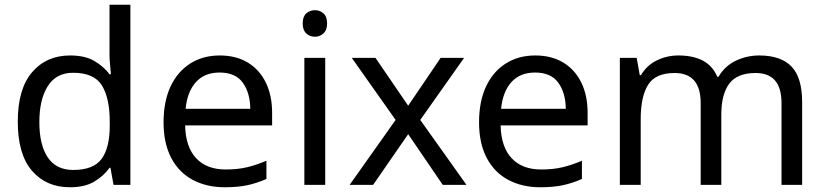

<svg xmlns="http://www.w3.org/2000/svg" viewBox="-20 -780 3485 810"><path d="M275 10Q175 10 115 -59.5Q55 -129 55 -267Q55 -405 115.5 -475.5Q176 -546 276 -546Q338 -546 377.5 -523Q417 -500 442 -467H448Q447 -480 444.5 -505.5Q442 -531 442 -546V-760H530V0H459L446 -72H442Q418 -38 378 -14Q338 10 275 10ZM289 -63Q374 -63 408.5 -109.5Q443 -156 443 -250V-266Q443 -366 410 -419.5Q377 -473 288 -473Q217 -473 181.5 -416.5Q146 -360 146 -265Q146 -169 181.5 -116Q217 -63 289 -63Z M907 -546Q976 -546 1025.5 -516Q1075 -486 1101.5 -431.5Q1128 -377 1128 -304V-251H761Q763 -160 807.5 -112.5Q852 -65 932 -65Q983 -65 1022.5 -74.5Q1062 -84 1104 -102V-25Q1063 -7 1023 1.5Q983 10 928 10Q852 10 793.5 -21Q735 -52 702.5 -113.5Q670 -175 670 -264Q670 -352 699.5 -415Q729 -478 782.5 -512Q836 -546 907 -546ZM906 -474Q843 -474 806.5 -433.5Q770 -393 763 -321H1036Q1035 -389 1004 -431.5Q973 -474 906 -474Z M1352 -536V0H1264V-536ZM1309 -737Q1329 -737 1344.5 -723.5Q1360 -710 1360 -681Q1360 -653 1344.5 -639Q1329 -625 1309 -625Q1287 -625 1272 -639Q1257 -653 1257 -681Q1257 -710 1272 -723.5Q1287 -737 1309 -737Z M1649 -274 1464 -536H1564L1702 -334L1839 -536H1938L1753 -274L1948 0H1848L1702 -214L1554 0H1455Z M2238 -546Q2307 -546 2356.5 -516Q2406 -486 2432.5 -431.5Q2459 -377 2459 -304V-251H2092Q2094 -160 2138.5 -112.5Q2183 -65 2263 -65Q2314 -65 2353.5 -74.5Q2393 -84 2435 -102V-25Q2394 -7 2354 1.5Q2314 10 2259 10Q2183 10 2124.5 -21Q2066 -52 2033.5 -113.5Q2001 -175 2001 -264Q2001 -352 2030.5 -415Q2060 -478 2113.5 -512Q2167 -546 2238 -546ZM2237 -474Q2174 -474 2137.5 -433.5Q2101 -393 2094 -321H2367Q2366 -389 2335 -431.5Q2304 -474 2237 -474Z M3183 -546Q3274 -546 3319 -499.5Q3364 -453 3364 -349V0H3277V-345Q3277 -472 3168 -472Q3090 -472 3056.5 -427Q3023 -382 3023 -296V0H2936V-345Q2936 -472 2826 -472Q2745 -472 2714 -422Q2683 -372 2683 -278V0H2595V-536H2666L2679 -463H2684Q2709 -505 2751.5 -525.5Q2794 -546 2842 -546Q2904 -546 2945.5 -524Q2987 -502 3006 -456H3011Q3038 -502 3084.5 -524Q3131 -546 3183 -546Z"/></svg>

Font: Noto Naskh Arabic
Style: Regular
Weight: 400
Designer: Monotype Design Team, David Williams, Mohamad Dakak and Nizar Qandah
Foundry: Monotype Imaging Inc.
Version: Version 2.013